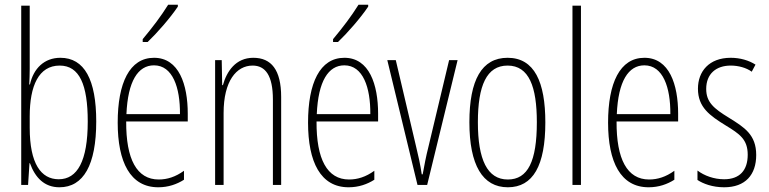

<svg xmlns="http://www.w3.org/2000/svg" viewBox="-20 -784 3260 814"><path d="M106 -492V-760H70V0H99L105 -92H107C129 -31 168 10 232 10C334 10 388 -85 388 -269C388 -446 338 -539 236 -539C168 -539 122 -494 107 -426H104C105 -445 106 -470 106 -492ZM233 -506C317 -506 352 -425 352 -269C352 -101 308 -24 229 -24C154 -24 106 -90 106 -242V-291C106 -420 144 -506 233 -506Z M734 -756V-764H693C661 -713 629 -671 585 -618V-606H606C645 -643 702 -708 734 -756ZM633 -539C529 -539 479 -432 479 -264C479 -97 532 10 651 10C694 10 730 -3 760 -22V-60C724 -34 689 -23 653 -23C560 -23 514 -109 515 -269H776V-302C776 -425 739 -539 633 -539ZM633 -507C712 -507 744 -413 743 -300H516C522 -440 565 -507 633 -507Z M1054 -539C979 -539 941 -481 925 -423H922L920 -529H892V0H928V-305C928 -440 982 -506 1051 -506C1105 -506 1137 -464 1137 -362V0H1172V-373C1172 -488 1130 -539 1054 -539Z M1541 -756V-764H1500C1468 -713 1436 -671 1392 -618V-606H1413C1452 -643 1509 -708 1541 -756ZM1440 -539C1336 -539 1286 -432 1286 -264C1286 -97 1339 10 1458 10C1501 10 1537 -3 1567 -22V-60C1531 -34 1496 -23 1460 -23C1367 -23 1321 -109 1322 -269H1583V-302C1583 -425 1546 -539 1440 -539ZM1440 -507C1519 -507 1551 -413 1550 -300H1323C1329 -440 1372 -507 1440 -507Z M1750 0H1791L1920 -529H1884L1796 -160C1786 -121 1779 -83 1772 -45H1768C1762 -87 1753 -126 1744 -163L1658 -529H1622Z M2292 -265C2292 -436 2246 -539 2132 -539C2022 -539 1970 -444 1970 -266C1970 -84 2026 10 2133 10C2240 10 2292 -82 2292 -265ZM2006 -266C2006 -421 2043 -506 2132 -506C2223 -506 2256 -416 2256 -266C2256 -100 2218 -23 2133 -23C2046 -23 2006 -107 2006 -266Z M2443 0V-760H2407V0Z M2712 -539C2608 -539 2558 -432 2558 -264C2558 -97 2611 10 2730 10C2773 10 2809 -3 2839 -22V-60C2803 -34 2768 -23 2732 -23C2639 -23 2593 -109 2594 -269H2855V-302C2855 -425 2818 -539 2712 -539ZM2712 -507C2791 -507 2823 -413 2822 -300H2595C2601 -440 2644 -507 2712 -507Z M3186 -127C3186 -213 3136 -244 3070 -285C3006 -324 2974 -351 2974 -407C2974 -471 3016 -506 3078 -506C3110 -506 3144 -497 3167 -480L3183 -510C3155 -528 3118 -539 3078 -539C2986 -539 2939 -481 2939 -408C2939 -329 2989 -294 3057 -252C3116 -216 3150 -193 3150 -128C3150 -62 3116 -24 3050 -24C3007 -24 2966 -39 2937 -61V-21C2961 -5 3001 10 3050 10C3140 10 3186 -43 3186 -127Z"/></svg>

Font: Noto Sans Bengali ExtraCondensed ExtraLight
Style: Regular
Weight: 200
Width: 2
Designer: Joana Ranito - Universal Thirst; Jelle Bosma - Monotype Design Team
Foundry: Universal Thirst ehf.
Version: Version 3.000